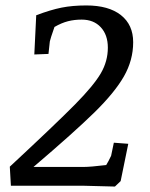

<svg xmlns="http://www.w3.org/2000/svg" viewBox="-20 -682 550 705"><path d="M286 0H20L16 -70Q187 -229 255.5 -298.5Q324 -368 350 -412.5Q376 -457 376 -507Q376 -554 350 -582Q324 -610 280 -610Q253 -610 229.5 -604Q206 -598 180 -583Q164 -537 163 -530L158 -484L106 -482L113 -626Q166 -646 206 -654Q246 -662 297 -662Q379 -662 424 -626.5Q469 -591 469 -527Q469 -461 435 -401.5Q401 -342 326.5 -269Q252 -196 103 -69H287Q312 -69 370 -76Q377 -87 388 -110L398 -158L451 -154L423 -17L402 3Z"/></svg>

Font: Andada Pro
Style: Italic
Weight: 400
Italic angle: -7°
Designer: Carolina Giovagnoli
Foundry: Huerta Tipografica
Version: Version 3.005; ttfautohint (v1.8.4)